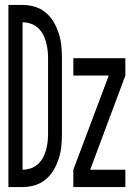

<svg xmlns="http://www.w3.org/2000/svg" viewBox="-20 -755 540 775"><path d="M14 0V-735H71Q96 -735 120 -728Q144 -721 164 -704.5Q184 -688 196.5 -666.5Q209 -645 217 -620.5Q225 -596 227.5 -571Q230 -546 230 -521V-215Q230 -189 227.5 -164Q225 -139 217 -114.5Q209 -90 196.5 -68.5Q184 -47 164 -30.5Q144 -14 120 -7Q96 0 71 0ZM71 -70Q87 -70 103 -75Q119 -80 132 -91.5Q145 -103 153 -117.5Q161 -132 165.5 -148.5Q170 -165 172 -181.5Q174 -198 174 -215V-521Q174 -537 172 -553.5Q170 -570 165.5 -586.5Q161 -603 153 -617.5Q145 -632 132 -643.5Q119 -655 103 -660Q87 -665 71 -665ZM276 0V-70L419 -450H276V-520H486V-450L344 -70H486V0Z"/></svg>

Font: Iosevka www.saffi
Style: Regular
Weight: 400
Monospace: yes
Designer: Belleve Invis
Foundry: Belleve Invis
Version: Version 22.0.2; ttfautohint (v1.8.3)